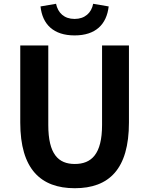

<svg xmlns="http://www.w3.org/2000/svg" viewBox="-20 -980 788 1014"><path d="M375 14C556 14 661 -87 661 -333V-740H519V-320C519 -166 463 -114 375 -114C288 -114 235 -166 235 -320V-740H87V-333C87 -87 195 14 375 14ZM374 -793C485 -793 543 -851 554 -946L472 -960C463 -912 428 -880 374 -880C319 -880 286 -912 276 -960L194 -946C204 -851 263 -793 374 -793Z"/></svg>

Font: Noto Sans T Chinese Bold
Style: Bold
Weight: 700
Designer: Ryoko NISHIZUKA (kana & ideographs); Paul D. Hunt (Latin, Greek & Cyrillic); Wenlong ZHANG (bopomofo); Sandoll Communica
Foundry: Adobe Systems Incorporated
Version: Version 1.000;PS 1;hotconv 1.0.78;makeotf.lib2.5.61930